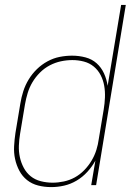

<svg xmlns="http://www.w3.org/2000/svg" viewBox="-20 -755 540 783"><path d="M189 8Q161 8 135.5 1.5Q110 -5 90.5 -20.5Q71 -36 59 -58.5Q47 -81 41.5 -106.5Q36 -132 37.5 -159Q39 -186 43 -213L63 -333Q67 -358 75 -383Q83 -408 97 -431Q111 -454 130.5 -473Q150 -492 174 -505Q198 -518 223.5 -523Q249 -528 274 -528Q302 -528 328.5 -521Q355 -514 374 -497Q393 -480 404 -456Q415 -432 419 -405L474 -735H493L372 0H352L369 -100Q356 -76 336.5 -54.5Q317 -33 292.5 -18.5Q268 -4 241.5 2Q215 8 189 8ZM195 -10Q217 -10 240.5 -15Q264 -20 285 -31.5Q306 -43 323.5 -61Q341 -79 353.5 -100Q366 -121 373 -143.5Q380 -166 383 -189L403 -309Q407 -333 408 -357.5Q409 -382 405 -405Q401 -428 390.5 -448.5Q380 -469 362.5 -483.5Q345 -498 322 -504Q299 -510 275 -510Q252 -510 228.5 -505Q205 -500 183 -488.5Q161 -477 143 -459Q125 -441 112.5 -420Q100 -399 93 -376Q86 -353 82 -330L62 -210Q58 -186 57 -161.5Q56 -137 61 -114Q66 -91 77 -70.5Q88 -50 105.5 -36Q123 -22 146.5 -16Q170 -10 195 -10Z"/></svg>

Font: Iosevka SS04 Thin Oblique
Style: Regular
Weight: 100
Italic angle: -9°
Monospace: yes
Designer: Belleve Invis
Foundry: Belleve Invis
Version: Version 19.0.0; ttfautohint (v1.8.4)